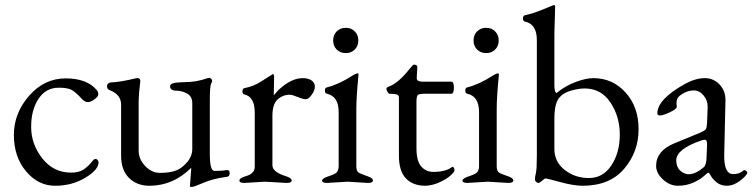

<svg xmlns="http://www.w3.org/2000/svg" viewBox="-20 -725 2995 764"><path d="M308.1 -329.1Q281.2 -358.4 265.1 -367.2Q249 -376 213.9 -376Q162.1 -376 132.8 -331.1Q103.5 -286.1 104 -218.8Q104 -151.4 148.4 -94.7Q192.9 -38.1 263.2 -38.1Q293 -38.1 311.5 -49.8Q330.1 -61.5 351.1 -87.9Q356 -92.8 359.9 -92.8Q364.3 -92.8 368.2 -88.4Q372.1 -84 372.1 -79.1Q372.1 -49.3 319.3 -17.6Q266.6 14.2 199.2 14.2Q131.8 14.2 83.5 -43.5Q35.2 -101.1 35.2 -188Q35.2 -274.4 95.7 -343.8Q156.2 -413.1 241.7 -413.1Q327.1 -413.1 366.2 -365.2Q371.1 -358.4 371.1 -349.6Q371.1 -340.8 356.4 -330.1Q341.8 -318.8 330.1 -318.8Q318.4 -318.8 308.1 -329.1Z M461.9 -105V-308.1Q461.9 -348.1 418.9 -365.2Q405.8 -369.1 405.8 -381.8Q405.8 -394.5 420.9 -397Q456.1 -397.9 523.9 -414.1Q531.2 -415 535.2 -411.1Q539.1 -407.2 538.1 -399.9Q532.2 -354 531.7 -323.2V-127.9Q531.2 -91.8 557.6 -64.5Q584 -37.1 615.7 -37.1Q673.8 -37.1 700.2 -57.1Q745.1 -90.3 745.1 -131.8V-314.9Q745.1 -341.8 724.1 -353Q703.1 -364.3 680.2 -364.3Q657.2 -364.3 656.7 -381.8Q656.7 -396.5 699.2 -397.5Q741.7 -398.4 762.2 -402.3Q782.7 -405.8 809.1 -415H811Q817.9 -415 822.3 -409.2Q826.7 -403.3 820.8 -393.6Q814.9 -383.8 814.9 -326.2V-113.8Q814.9 -44.9 833 -44.9Q863.8 -44.9 878.9 -47.9Q894 -50.8 894 -36.1Q894 -21.5 879.9 -21Q828.1 -14.2 789.6 2.4Q751 19 743.2 19Q735.4 19 735.8 15.1L740.7 -50.8V-57.1Q668.9 13.7 576.2 14.2Q525.4 14.6 493.7 -16.6Q461.9 -47.9 461.9 -105Z M1184.6 -414.1Q1205.6 -414.1 1219.2 -405.3Q1232.9 -396.5 1232.9 -380.9Q1232.9 -365.2 1220.2 -347.7Q1207.5 -330.1 1196.8 -330.1Q1186 -330.1 1164.6 -338.9Q1144 -347.7 1133.8 -348.1Q1105 -348.1 1084.5 -329.1Q1064 -310.1 1064 -264.2V-66.9Q1064.9 -40 1117.7 -23.9Q1140.6 -16.6 1140.6 -6.8Q1140.6 2.9 1120.6 2.9L1033.7 -2L952.6 2.9Q932.6 2.9 932.6 -6.3Q932.6 -15.6 950.7 -21.5Q968.8 -27.3 974.6 -30.3Q980 -33.2 986.8 -41Q993.7 -48.8 993.7 -62V-276.9Q993.7 -339.8 952.6 -349.1Q944.8 -350.6 944.8 -361.3Q944.8 -372.1 951.7 -374Q989.7 -381.8 1016.1 -398.9Q1042.5 -416 1053.2 -422.4Q1064 -428.7 1064 -429.7Q1064 -430.7 1066.4 -430.2Q1068.8 -430.2 1070.8 -422.9L1069.3 -346.2Q1070.8 -346.7 1079.6 -357.4Q1088.4 -368.2 1092.8 -371.1Q1140.6 -414.1 1184.6 -414.1Z M1289.6 -24.4Q1317.9 -33.2 1322.8 -43Q1327.6 -52.7 1327.6 -62V-278.8Q1327.6 -341.8 1280.8 -352.1Q1272.9 -353.5 1272.9 -364.3Q1272.9 -375 1279.8 -377Q1328.6 -389.2 1381.8 -423.8Q1406.7 -439 1406.7 -429.2Q1397.9 -337.4 1397.9 -293.9V-62Q1397.9 -42 1410.6 -36.1Q1423.3 -30.3 1443.4 -23.4Q1463.9 -16.6 1463.9 -6.8Q1463.9 2.9 1443.8 2.9L1362.8 -2L1281.7 2.9Q1261.7 2.9 1261.7 -6.3Q1261.7 -15.6 1289.6 -24.4ZM1356 -614.3Q1378.4 -614.3 1392.1 -599.6Q1405.8 -585.9 1405.8 -564Q1405.8 -542 1391.6 -527.8Q1377.4 -513.7 1356 -513.7Q1334.5 -513.7 1319.8 -527.8Q1305.7 -542 1305.7 -564Q1305.7 -585.9 1319.8 -600.1Q1334 -614.3 1356 -614.3Z M1671.4 14.2Q1622.1 13.7 1594.7 -15.6Q1567.4 -44.9 1567.4 -105V-336.9Q1567.4 -345.7 1560.1 -348.6Q1552.7 -351.6 1529.3 -352.1Q1526.4 -352.1 1522 -359.4Q1517.6 -366.2 1517.6 -371.1Q1517.6 -376 1522.5 -378.9Q1562 -390.6 1608.4 -449.2Q1623.5 -468.3 1626.5 -467.8Q1640.6 -467.8 1640.6 -458L1638.2 -414.1Q1638.2 -399.9 1662.6 -399.9H1776.4Q1786.1 -399.9 1786.1 -376Q1786.1 -352.1 1776.4 -352.1H1677.2Q1650.4 -352.1 1644 -348.1Q1637.7 -344.2 1637.2 -324.2V-134.8Q1637.2 -84 1656.2 -62.5Q1675.3 -41 1703.6 -41Q1753.4 -41 1778.3 -60.1Q1782.2 -63 1785.2 -58.6Q1788.1 -54.7 1788.6 -47.9Q1788.6 -41 1772.5 -26.4Q1755.9 -11.7 1727.5 1Q1699.2 13.7 1671.4 14.2Z M1848.1 -24.4Q1876.5 -33.2 1881.3 -43Q1886.2 -52.7 1886.2 -62V-278.8Q1886.2 -341.8 1839.4 -352.1Q1831.5 -353.5 1831.5 -364.3Q1831.5 -375 1838.4 -377Q1887.2 -389.2 1940.4 -423.8Q1965.3 -439 1965.3 -429.2Q1956.5 -337.4 1956.5 -293.9V-62Q1956.5 -42 1969.2 -36.1Q1981.9 -30.3 2002 -23.4Q2022.5 -16.6 2022.5 -6.8Q2022.5 2.9 2002.4 2.9L1921.4 -2L1840.3 2.9Q1820.3 2.9 1820.3 -6.3Q1820.3 -15.6 1848.1 -24.4ZM1914.6 -614.3Q1937 -614.3 1950.7 -599.6Q1964.4 -585.9 1964.4 -564Q1964.4 -542 1950.2 -527.8Q1936 -513.7 1914.6 -513.7Q1893.1 -513.7 1878.4 -527.8Q1864.3 -542 1864.3 -564Q1864.3 -585.9 1878.4 -600.1Q1892.6 -614.3 1914.6 -614.3Z M2306.2 -373Q2282.2 -373 2252 -364.3Q2221.7 -355.5 2207 -337.9Q2186 -315.9 2186 -252.9V-131.8Q2186 -81.1 2227.1 -48.8Q2268.1 -16.6 2323.7 -16.6Q2379.9 -16.6 2413.1 -67.4Q2446.3 -118.2 2446.3 -189.5Q2446.3 -260.7 2409.2 -316.9Q2372.1 -373 2306.2 -373ZM2186 -388.2Q2186 -356 2194.8 -355Q2230 -383.8 2271 -398.9Q2312 -414.1 2340.8 -414.1Q2418 -414.1 2469.7 -356.4Q2521.5 -298.8 2521 -210Q2521 -121.1 2463.9 -53.7Q2406.7 13.7 2299.8 14.2Q2262.7 14.2 2209 -0.5Q2155.3 -15.1 2150.9 -15.1Q2147 -14.6 2137.2 -5.9Q2127 2.9 2123 2.9Q2119.1 2.9 2114.3 -0.5Q2109.4 -3.9 2108.9 -8.8V-14.2Q2108.4 -20 2112.3 -35.6Q2116.2 -51.3 2116.2 -105V-565.9Q2116.2 -628.9 2068.8 -639.2Q2061 -640.6 2061 -651.4Q2061 -662.1 2067.9 -664.1Q2103 -671.9 2138.2 -686.5Q2173.3 -701.2 2181.2 -704.1H2182.1L2183.1 -705.1Q2189 -705.1 2189 -698.2L2186 -592.8Z M2595.7 -273.9Q2595.7 -330.1 2706.5 -391.6Q2748.5 -414.1 2784.2 -414.1Q2819.8 -414.1 2843.8 -388.2Q2867.7 -362.3 2866.7 -325.2L2861.8 -108.9V-103Q2861.8 -32.2 2897.5 -32.2Q2922.4 -32.2 2937.5 -45.9Q2941.4 -49.8 2947.3 -46.4Q2953.1 -43 2953.6 -37.1V-36.1Q2947.8 -22.9 2922.9 -4.4Q2897.5 14.2 2873 14.2Q2848.6 14.2 2832 1Q2815.4 -12.7 2808.6 -25.4Q2801.8 -38.1 2798.8 -38.1Q2795.9 -38.1 2781.7 -24.9Q2767.6 -11.7 2740.2 1Q2712.9 13.7 2679.2 14.2Q2645.5 14.6 2618.2 -10.7Q2590.8 -36.1 2590.8 -64.9Q2590.8 -125 2663.6 -154.8L2765.6 -196.8Q2784.7 -205.1 2788.6 -210.9Q2792.5 -216.8 2793.5 -236.8L2795.9 -298.8V-300.8Q2795.9 -326.2 2779.3 -345.7Q2762.7 -365.2 2741.2 -365.2Q2719.7 -365.2 2700.7 -354.5Q2681.6 -343.8 2676.8 -335Q2671.9 -326.2 2671.9 -314L2672.9 -299.8Q2672.9 -291 2644.5 -277.8Q2595.7 -255.4 2595.7 -273.9ZM2670.9 -86.9Q2670.9 -61 2686.5 -46.4Q2724.1 -11.7 2779.8 -59.1Q2791 -67.9 2791.5 -99.1L2793.5 -147.9Q2794.4 -168.9 2784.7 -168.9Q2777.8 -168.9 2770.5 -166Q2670.9 -131.8 2670.9 -86.9Z"/></svg>

Font: EBGaramond
Style: Regular
Weight: 400
Version: Version 000.012g